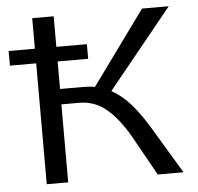

<svg xmlns="http://www.w3.org/2000/svg" viewBox="-49 -708 781 758"><g transform="rotate(-5 341.5 -329.0)"><path d="M648 0H546L456 -161Q414 -233 368 -271Q322 -309 261 -309H191V0H106V-479H2V-537H106V-658H191V-537H312V-479H191V-370H285Q310 -370 329 -366L541 -658H647L392 -344Q432 -322 465.5 -284.5Q499 -247 532 -193Z"/></g></svg>

Font: Ysabeau Infant Medium
Style: Regular
Weight: 500
Designer: Christian Thalmann (Catharsis Fonts)
Version: Version 0.003